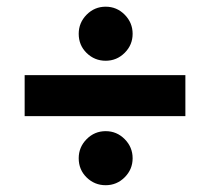

<svg xmlns="http://www.w3.org/2000/svg" viewBox="-20 -541 628 574"><path d="M215.3 -439.9Q215.3 -473.1 239 -497.1Q262.7 -521 295.9 -521Q329.1 -521 352.8 -497.1Q376.5 -473.1 376.5 -439.9Q376.5 -406.7 352.8 -383.1Q329.1 -359.4 295.9 -359.4Q262.7 -359.4 239 -382.6Q215.3 -405.8 215.3 -439.9ZM53.7 -193.8V-316.4H534.2V-193.8ZM215.3 -67.9Q215.3 -101.1 239 -125Q262.7 -148.9 295.9 -148.9Q329.1 -148.9 352.8 -125Q376.5 -101.1 376.5 -67.9Q376.5 -34.7 352.8 -11Q329.1 12.7 295.9 12.7Q262.7 12.7 239 -10.5Q215.3 -33.7 215.3 -67.9Z"/></svg>

Font: Vazirmatn UI NL Black
Style: Regular
Weight: 900
Designer: Saber Rastikerdar
Foundry: Saber Rastikerdar
Version: Version 33.003